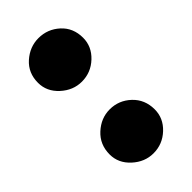

<svg xmlns="http://www.w3.org/2000/svg" viewBox="-54 -757 343 343"><g transform="rotate(45 117.5 -586.0)"><path d="M209 -529Q184 -529 168 -546.5Q152 -564 152 -586Q152 -609 168 -626Q184 -643 209 -643Q231 -643 247 -626Q263 -609 263 -586Q263 -564 247 -546.5Q231 -529 209 -529ZM28 -529Q3 -529 -12.5 -546.5Q-28 -564 -28 -586Q-28 -609 -12.5 -626Q3 -643 28 -643Q50 -643 66 -626Q82 -609 82 -586Q82 -564 66 -546.5Q50 -529 28 -529Z"/></g></svg>

Font: Kreon Light Light
Style: Regular
Weight: 300
Version: Version 2.002